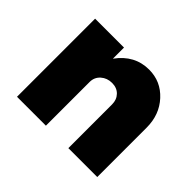

<svg xmlns="http://www.w3.org/2000/svg" viewBox="-115 -690 869 869"><g transform="rotate(45 319.5 -255.0)"><path d="M405 -510Q480 -510 531.2 -454.4Q582.5 -398.8 582.5 -316.2V0H397.5V-280Q397.5 -310 378.8 -329.4Q360 -348.8 328.8 -348.8Q297.5 -348.8 275.6 -329.4Q253.8 -310 253.8 -280V0H68.8V-500H253.8V-428.8Q312.5 -510 405 -510Z"/></g></svg>

Font: Now Black
Style: Regular
Weight: 900
Designer: Alfredo Marco Pradil
Foundry: Alfredo Marco Pradil
Version: Version 1.002;PS 001.002;hotconv 1.0.88;makeotf.lib2.5.64775